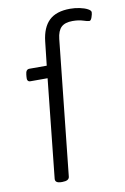

<svg xmlns="http://www.w3.org/2000/svg" viewBox="-86 -807 560 860"><g transform="rotate(-10 194.0 -377.0)"><path d="M123 2Q93 2 95 -18L142 -467H64Q47 -467 50 -490L51 -500Q53 -523 69 -523H148L160 -631Q167 -694 199.5 -725Q232 -756 295 -756Q317 -756 338.5 -751.5Q360 -747 374 -739.5Q388 -732 388 -724Q388 -716 383 -701.5Q378 -687 371 -687Q363 -687 343.5 -693.5Q324 -700 296 -700Q262 -700 245 -684Q228 -668 224 -631L159 -16Q157 2 127 2Z"/></g></svg>

Font: Asap Semi Expanded Semi Expanded Light
Style: Italic
Weight: 300
Width: 6
Italic angle: -6°
Designer: Pablo Cosgaya
Foundry: Omnibus-Type
Version: Version 3.001; ttfautohint (v1.8.4.7-5d5b)